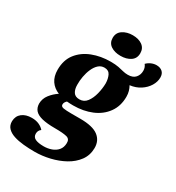

<svg xmlns="http://www.w3.org/2000/svg" viewBox="-264 -875 1106 1206"><g transform="rotate(30 289.0 -271.5)"><path d="M172.7 199.3Q131 199.3 91.5 195.5Q52 191.7 20.8 181.5Q-10.3 171.3 -28.3 152.3Q-46.3 133.3 -45.7 103Q-44.3 65.3 -17.5 44.3Q9.3 23.3 52.7 23.3Q83.7 23.3 106 33.7Q128.3 44 141.3 59.7Q130.3 68 126.5 77.2Q122.7 86.3 122.7 97Q122.7 121 144 131.2Q165.3 141.3 205 141.3Q233.7 141.3 260.3 132Q287 122.7 303.8 102.7Q320.7 82.7 321.3 51.7Q322.7 21.3 296 14.3Q269.3 7.3 209.7 7.3Q151.7 7.3 115.7 -1.7Q79.7 -10.7 63.3 -29.3Q47 -48 46.3 -77Q46.7 -113.7 69.3 -142.8Q92 -172 123 -192.3Q84 -208 62.3 -239.8Q40.7 -271.7 40.7 -319.7Q40.7 -390.3 77 -436.8Q113.3 -483.3 173.5 -506.7Q233.7 -530 304.7 -530Q340 -530 362.5 -525.5Q385 -521 401.8 -516.5Q418.7 -512 437.7 -512Q475 -512 492.8 -532.8Q510.7 -553.7 510.3 -582.7Q510.3 -606.7 495.7 -624.7Q510.7 -639.7 528.8 -647.3Q547 -655 565.7 -655Q592.3 -655 608.3 -640.7Q624.3 -626.3 624.3 -599.3Q624.3 -568.3 606.2 -538.3Q588 -508.3 555.8 -487.3Q523.7 -466.3 480.7 -461Q489.7 -445.7 494.8 -427.8Q500 -410 500 -388.3Q500 -320 464.8 -271.7Q429.7 -223.3 370.2 -198.5Q310.7 -173.7 237.3 -173.7Q226.7 -173.7 215.3 -174.2Q204 -174.7 191.7 -175.7Q185.3 -170 180.7 -162.8Q176 -155.7 176 -145.7Q176 -130.7 195.7 -127.3Q215.3 -124 254.3 -124H318Q408.3 -124 448.5 -93.3Q488.7 -62.7 488 -8.3Q487.3 44 458.5 83Q429.7 122 383.2 147.7Q336.7 173.3 281.7 186.3Q226.7 199.3 172.7 199.3ZM251.7 -226.3Q285 -226.3 305 -253Q325 -279.7 334.8 -318.8Q344.7 -358 345.3 -395.7Q344.7 -429 332.8 -453.5Q321 -478 290 -478Q265.3 -478 247.3 -461.5Q229.3 -445 217.3 -417.8Q205.3 -390.7 199.7 -359.3Q194 -328 194.7 -298.7Q194.7 -267 207.7 -246.7Q220.7 -226.3 251.7 -226.3ZM338.3 -592Q295.7 -592 267.8 -610.8Q240 -629.7 240 -666Q240 -703.7 270 -723.5Q300 -743.3 342 -743.3Q385 -743.3 412 -723.8Q439 -704.3 439 -668Q439 -630.3 410.2 -611.2Q381.3 -592 338.3 -592Z"/></g></svg>

Font: Sansita Swashed Light
Style: Regular
Weight: 300
Designer: Pablo Cosgaya
Foundry: Omnibus-Type
Version: Version 1.003